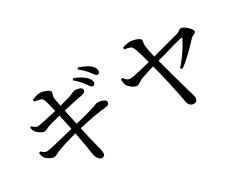

<svg xmlns="http://www.w3.org/2000/svg" viewBox="-103 -1263 2207 1782"><g transform="rotate(-30 1000.0 -372.0)"><path d="M702.1 -711.9 714.8 -727.5Q793 -698.2 832 -659.2Q865.2 -627 864.3 -598.6Q864.3 -585.9 856 -578.1Q847.7 -570.3 835 -571.3Q821.3 -572.3 794.9 -612.3Q793 -615.2 792 -617.2Q750 -673.8 702.1 -711.9ZM293.9 -720.7 292 -740.2Q346.7 -763.7 374 -763.7Q407.2 -763.7 443.4 -748Q479.5 -732.4 480.5 -715.8Q481.4 -706.1 474.6 -689.5Q467.8 -672.9 469.7 -656.2Q471.7 -634.8 486.3 -564.5Q541 -578.1 593.8 -593.8Q611.3 -599.6 627.4 -606.9Q643.6 -614.3 651.9 -618.2Q660.2 -622.1 664.1 -622.1Q691.4 -624 719.2 -614.3Q747.1 -604.5 747.1 -585.9Q747.1 -558.6 705.1 -549.8Q613.3 -532.2 497.1 -505.9Q503.9 -474.6 516.1 -418Q528.3 -361.3 532.2 -344.7Q654.3 -373 746.1 -402.3Q756.8 -406.2 766.1 -410.2Q775.4 -414.1 779.8 -416Q784.2 -418 788.1 -418Q825.2 -419.9 854 -407.2Q882.8 -394.5 882.8 -376Q882.8 -346.7 845.7 -342.8Q719.7 -331.1 543.9 -289.1Q569.3 -173.8 590.8 -90.8Q593.8 -77.1 598.6 -59.1Q603.5 -41 606 -31.7Q608.4 -22.5 610.4 -10.3Q612.3 2 612.3 12.7Q612.3 47.9 578.1 47.9Q559.6 48.8 543.5 28.3Q527.3 7.8 521.5 -17.6Q519.5 -24.4 516.6 -45.4Q513.7 -66.4 509.3 -97.2Q504.9 -127.9 500 -151.4Q497.1 -168 489.3 -209Q481.4 -250 477.5 -273.4Q357.4 -242.2 269.5 -209Q254.9 -204.1 233.4 -191.9Q211.9 -179.7 199.2 -179.7Q179.7 -178.7 151.4 -195.3Q123 -211.9 111.3 -228.5Q99.6 -246.1 92.8 -281.2L109.4 -291Q146.5 -259.8 167 -259.8Q198.2 -259.8 466.8 -328.1Q456.1 -380.9 431.6 -490.2Q336.9 -465.8 296.9 -453.1Q286.1 -449.2 274.9 -442.9Q263.7 -436.5 256.3 -433.6Q249 -430.7 239.3 -430.7Q222.7 -430.7 195.3 -447.8Q168 -464.8 156.2 -482.4Q145.5 -498 139.6 -528.3L155.3 -535.2Q157.2 -533.2 167 -524.9Q176.8 -516.6 180.7 -513.7Q184.6 -510.7 192.9 -507.3Q201.2 -503.9 210 -503.9Q228.5 -503.9 418.9 -546.9Q391.6 -668 379.9 -688.5Q376 -696.3 367.2 -701.7Q358.4 -707 350.1 -709Q341.8 -710.9 323.2 -714.4Q304.7 -717.8 293.9 -720.7ZM792 -777.3 802.7 -792Q883.8 -764.6 919.9 -733.4Q954.1 -703.1 954.1 -669.9Q952.1 -641.6 926.8 -641.6Q921.9 -641.6 918 -644Q914.1 -646.5 909.2 -651.9Q904.3 -657.2 900.9 -661.6Q897.5 -666 891.6 -674.8Q885.7 -683.6 880.9 -689.5Q841.8 -737.3 792 -777.3Z M1259.8 -721.7 1256.8 -740.2Q1305.7 -757.8 1336.9 -757.8Q1372.1 -757.8 1409.7 -743.2Q1447.3 -728.5 1448.2 -710.9Q1448.2 -703.1 1444.8 -684.1Q1441.4 -665 1443.4 -649.4Q1450.2 -598.6 1467.8 -524.4Q1736.3 -596.7 1757.8 -602.5Q1768.6 -605.5 1784.7 -617.7Q1800.8 -629.9 1808.6 -629.9Q1835 -629.9 1872.6 -596.2Q1910.2 -562.5 1910.2 -540Q1910.2 -531.2 1901.4 -525.4Q1892.6 -519.5 1878.4 -513.2Q1864.3 -506.8 1858.4 -501Q1726.6 -357.4 1638.7 -294.9L1620.1 -310.5Q1668.9 -363.3 1711.4 -426.8Q1753.9 -490.2 1775.4 -535.2Q1780.3 -545.9 1776.9 -548.3Q1773.4 -550.8 1763.7 -548.8Q1731.4 -542 1482.4 -470.7Q1517.6 -336.9 1585 -98.6Q1586.9 -90.8 1594.2 -67.4Q1601.6 -43.9 1605.5 -29.3Q1609.4 -14.6 1609.4 -5.9Q1609.4 39.1 1568.4 39.1Q1516.6 39.1 1506.8 -32.2Q1495.1 -102.5 1466.3 -231.4Q1437.5 -360.4 1413.1 -451.2Q1318.4 -422.9 1272.5 -406.2Q1253.9 -399.4 1231.4 -383.8Q1209 -368.2 1196.3 -368.2Q1173.8 -368.2 1144 -390.1Q1114.3 -412.1 1102.5 -435.5Q1096.7 -449.2 1092.8 -493.2L1111.3 -501Q1113.3 -499 1118.2 -493.2Q1123 -487.3 1125.5 -484.4Q1127.9 -481.4 1132.3 -476.6Q1136.7 -471.7 1140.6 -469.2Q1144.5 -466.8 1149.9 -463.9Q1155.3 -460.9 1161.1 -459.5Q1167 -458 1172.9 -458Q1204.1 -456.1 1398.4 -505.9Q1363.3 -640.6 1342.8 -682.6Q1335 -701.2 1315.9 -709Q1296.9 -716.8 1259.8 -721.7Z"/></g></svg>

Font: GenYoMin TW TTF Medium
Style: Regular
Weight: 500
Version: Version 1.300